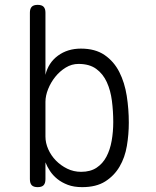

<svg xmlns="http://www.w3.org/2000/svg" viewBox="-20 -760 640 790"><path d="M135 10Q118 10 110.5 2Q103 -6 103 -23V-708Q103 -724 110.5 -732Q118 -740 135 -740Q152 -740 159.5 -732Q167 -724 167 -708V-452Q179 -502 218.5 -531Q258 -560 313 -560Q372 -560 410.5 -533.5Q449 -507 471 -463.5Q493 -420 501.5 -365.5Q510 -311 510 -255Q510 -207 502 -159.5Q494 -112 472 -74.5Q450 -37 413 -13.5Q376 10 318 10Q284 10 259 0.5Q234 -9 216 -23.5Q198 -38 186 -56Q174 -74 167 -92V-23Q167 -6 159.5 2Q152 10 135 10ZM314 -53Q352 -53 377.5 -70Q403 -87 418 -115.5Q433 -144 439.5 -181Q446 -218 446 -258Q446 -302 440.5 -345Q435 -388 419.5 -422Q404 -456 376 -476.5Q348 -497 303 -497Q275 -497 250.5 -482Q226 -467 207.5 -444Q189 -421 178 -393.5Q167 -366 167 -341V-198Q167 -172 178.5 -146Q190 -120 210 -99.5Q230 -79 256.5 -66Q283 -53 314 -53Z"/></svg>

Font: Maple Mono ExtraLight
Style: Regular
Weight: 275
Monospace: yes
Designer: subframe7536
Version: Version 7.000